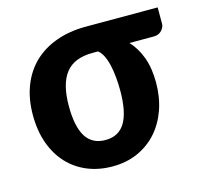

<svg xmlns="http://www.w3.org/2000/svg" viewBox="-79 -571 702 665"><g transform="rotate(-15 272.0 -238.0)"><path d="M413.6 -390.6Q438.5 -364.3 452.9 -325.7Q467.3 -287.1 467.3 -234.9Q467.3 -182.1 451.7 -137.7Q436 -93.3 407.2 -61Q378.4 -28.8 337.9 -10.7Q297.4 7.3 247.6 7.3Q198.2 7.3 157.5 -9.5Q116.7 -26.4 87.4 -57.9Q58.1 -89.4 42 -134.3Q25.9 -179.2 25.9 -235.8Q25.9 -294.4 44.2 -340.8Q62.5 -387.2 95.9 -418.9Q129.4 -450.7 176.8 -467.5Q224.1 -484.4 282.2 -484.4H540V-425.3Q540 -419.9 537.4 -413.8Q534.7 -407.7 530 -402.6Q525.4 -397.5 518.3 -394Q511.2 -390.6 502.4 -390.6ZM340.3 -240.2Q340.3 -263.7 338.1 -287.4Q335.9 -311 331.3 -331.3Q326.7 -351.6 319.1 -367.2Q311.5 -382.8 300.8 -390.6H281.7Q215.3 -390.6 184.8 -351.8Q154.3 -313 154.3 -233.4Q154.3 -160.2 177 -123.8Q199.7 -87.4 247.1 -87.4Q294.9 -87.4 317.6 -125.2Q340.3 -163.1 340.3 -240.2Z"/></g></svg>

Font: Carlito
Style: Bold
Weight: 700
Designer: Lukasz Dziedzic
Foundry: tyPoland Lukasz Dziedzic
Version: Version 1.104